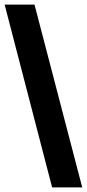

<svg xmlns="http://www.w3.org/2000/svg" viewBox="-24 -725 375 829"><path d="M331 84H201L-4 -705H125Z"/></svg>

Font: Bricolage Grotesque SemiCondensed
Style: Bold
Weight: 700
Width: 4
Designer: Mathieu Triay
Foundry: Atelier Triay
Version: Version 1.001;gftools[0.9.33.dev8+g029e19f]